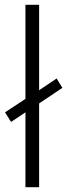

<svg xmlns="http://www.w3.org/2000/svg" viewBox="-20 -780 280 800"><path d="M86 0H143V-349L240 -414L216 -453L143 -404V-760H86V-368L1 -312L26 -272L86 -312Z"/></svg>

Font: Noto Sans Meetei Mayek Light
Style: Regular
Weight: 300
Designer: Monotype Design Team and Neelakash Kshetrimayum
Foundry: Monotype Imaging Inc.
Version: Version 2.002